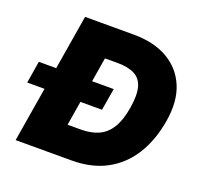

<svg xmlns="http://www.w3.org/2000/svg" viewBox="-127 -865 1030 1001"><g transform="rotate(20 388.5 -364.0)"><path d="M369.1 0H141.1L168.9 -168H359.9Q416 -168 457.3 -186.5Q498.5 -205.1 525.1 -248Q551.8 -291 563.5 -363.3Q575.7 -436.5 563.7 -479.5Q551.8 -522.5 515.9 -541Q480 -559.6 421.4 -559.6H231L258.8 -727.5H449.2Q561.5 -727.5 638.4 -683.3Q715.3 -639.2 749.3 -557.6Q783.2 -476.1 764.2 -363.3Q745.6 -251 694.6 -169.4Q643.6 -87.9 562 -43.9Q480.5 0 369.1 0ZM378.9 -727.5 258.3 0H59.1L179.7 -727.5ZM13.2 -302.7 33.2 -424.8H448.7L428.2 -302.7Z"/></g></svg>

Font: Inter 20pt Black
Style: Italic
Weight: 900
Italic angle: -9.3988°
Version: Version 4.001;git-66647c0bb